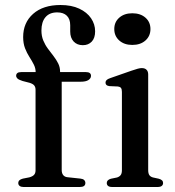

<svg xmlns="http://www.w3.org/2000/svg" viewBox="-20 -747 700 767"><path d="M226.5 -67.5Q226.5 -55 232.5 -47.5Q238.5 -40 250 -39L301.5 -33.5Q311.5 -32.5 316.2 -27.8Q321 -23 321 -16Q321 0 299 0H73.5Q64 0 58.5 -4.2Q53 -8.5 53 -15.5Q53 -22.5 57.5 -26.8Q62 -31 71.5 -33.5L97 -38.5Q110 -42 116 -48.5Q122 -55 122 -66.5V-388.5Q122 -398.5 117.2 -405Q112.5 -411.5 99 -416L70 -423.5Q54.5 -428.5 49.5 -433.5Q44.5 -438.5 44.5 -444.5Q44.5 -451 49.2 -455Q54 -459 64.5 -459H146L122.5 -441.5V-458Q122.5 -474.5 115 -489.2Q107.5 -504 97.5 -519.5Q87.5 -535 80 -554.2Q72.5 -573.5 72.5 -599Q72.5 -656.5 112.5 -691.8Q152.5 -727 221.5 -727Q265.5 -727 296.5 -712.5Q327.5 -698 343.8 -674Q360 -650 360 -622Q360 -595 346.5 -580.8Q333 -566.5 311 -566.5Q288 -566.5 274.2 -581.2Q260.5 -596 260.5 -621V-646Q260.5 -671 247 -684.2Q233.5 -697.5 208.5 -697.5Q178 -697.5 161.8 -678.5Q145.5 -659.5 145.5 -625Q145.5 -603 153 -585Q160.5 -567 171.8 -552Q183 -537 194 -522.8Q205 -508.5 212.5 -493.5Q220 -478.5 220 -461V-441L206.5 -459H323.5Q333.5 -459 338.5 -455.2Q343.5 -451.5 343.5 -444Q343.5 -434 333.2 -427.2Q323 -420.5 301.5 -420.5H226.5ZM572 -449.5V-67.5Q572 -54 576.8 -47.2Q581.5 -40.5 591.5 -38L614.5 -33Q623 -30.5 627.2 -26.5Q631.5 -22.5 631.5 -16Q631.5 -8.5 626 -4.2Q620.5 0 609.5 0H428Q417 0 411.8 -4.2Q406.5 -8.5 406.5 -16Q406.5 -22 410.5 -26.2Q414.5 -30.5 423 -33L447.5 -38Q457 -41 462 -47.5Q467 -54 467 -67V-380Q467 -391 463.2 -395.8Q459.5 -400.5 451 -401.5L417 -403Q409 -404 405.2 -407.5Q401.5 -411 401.5 -417Q401.5 -423 405.8 -427.2Q410 -431.5 420.5 -435L505 -464.5Q521 -470 530.2 -472.5Q539.5 -475 546.5 -475Q559 -475 565.5 -468.2Q572 -461.5 572 -449.5ZM508.5 -567.5Q476.5 -567.5 456.5 -585.2Q436.5 -603 436.5 -631Q436.5 -659 456.5 -676.5Q476.5 -694 508.5 -694Q541 -694 561 -676.5Q581 -659 581 -631Q581 -603 561 -585.2Q541 -567.5 508.5 -567.5Z"/></svg>

Font: Fraunces 20pt
Style: Regular
Weight: 400
Version: Version 1.000;[b76b70a41]